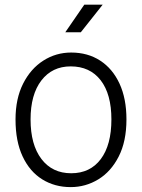

<svg xmlns="http://www.w3.org/2000/svg" viewBox="-20 -776 594 804"><path d="M276 7.5Q209 7.5 156.8 -25Q104.5 -57.5 74.8 -120.8Q45 -184 45 -276Q45 -363 76.8 -425.8Q108.5 -488.5 161.5 -522.2Q214.5 -556 278 -556Q347.5 -556 399.5 -522.2Q451.5 -488.5 480.5 -425.8Q509.5 -363 509.5 -276Q509.5 -184 477.2 -120.8Q445 -57.5 391.8 -25Q338.5 7.5 276 7.5ZM278 -50.5Q357.5 -50.5 402 -109.8Q446.5 -169 446.5 -276Q446.5 -382 401.5 -440Q356.5 -498 276 -498Q198.5 -498 153.2 -439Q108 -380 108 -276Q108 -170 153.5 -110.2Q199 -50.5 278 -50.5ZM253.5 -641 333 -756.5H410L318.5 -641Z"/></svg>

Font: Spline Sans Light
Style: Regular
Weight: 300
Designer: Eben Sorkin, Mirko Velimirovic
Foundry: Sorkin Type
Version: Version 1.000; ttfautohint (v1.8.3)